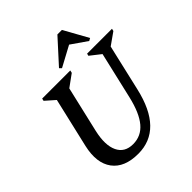

<svg xmlns="http://www.w3.org/2000/svg" viewBox="-245 -1084 1266 1266"><g transform="rotate(-45 388.0 -451.0)"><path d="M106 -267 187 -615 121 -673 125 -690H387L383 -672L299 -611L224 -289Q199 -179 229 -116Q259 -53 337 -53Q412 -53 461 -111Q510 -169 538 -289L614 -616L540 -674L544 -690H776L772 -673L687 -613L612 -289Q542 16 316 16Q188 16 132 -59.5Q76 -135 106 -267ZM359 -739 345 -753 495 -918H537L631 -749L613 -739L502 -816Z"/></g></svg>

Font: Platypi
Style: Italic
Weight: 400
Italic angle: -13°
Designer: David Sargent
Foundry: Bolt Cutter Type
Version: Version 1.200; ttfautohint (v1.8.4.7-5d5b)